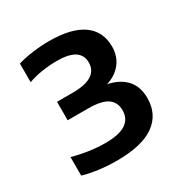

<svg xmlns="http://www.w3.org/2000/svg" viewBox="-126 -539 687 716"><g transform="rotate(-30 217.0 -181.5)"><path d="M392 -71.5Q392 -1.5 338.8 36.5Q285.5 74.5 177.5 74.5Q99.5 74.5 33.5 56V-24Q67.5 -14.5 103.8 -9.2Q140 -4 172.5 -4Q232.5 -4 260.8 -22.8Q289 -41.5 289 -78.5Q289 -113 263.5 -130.5Q238 -148 182 -148H93V-227.5H160.5Q269 -227.5 269 -295.5Q269 -360 168.5 -360Q137.5 -360 104.5 -355Q71.5 -350 44.5 -340V-420Q71 -428.5 108 -433.5Q145 -438.5 179.5 -438.5Q276 -438.5 325 -403.8Q374 -369 374 -303.5Q374 -262.5 351 -233Q328 -203.5 287.5 -191Q338 -180.5 365 -150.5Q392 -120.5 392 -71.5Z"/></g></svg>

Font: Encode Sans Semi Expanded SmBd
Style: Regular
Weight: 600
Width: 6
Designer: Multiple Designers
Foundry: Impallari Type
Version: Version 2.000